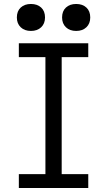

<svg xmlns="http://www.w3.org/2000/svg" viewBox="-20 -948 540 968"><path d="M75 0V-70H209V-660H75V-730H425V-660H291V-70H425V0ZM136 -792Q104 -792 84.5 -810.5Q65 -829 65 -860Q65 -892 84.5 -910Q104 -928 136 -928Q168 -928 187.5 -910Q207 -892 207 -860Q207 -829 187.5 -810.5Q168 -792 136 -792ZM364 -792Q332 -792 312.5 -810.5Q293 -829 293 -860Q293 -892 312.5 -910Q332 -928 364 -928Q396 -928 415.5 -910Q435 -892 435 -860Q435 -829 415.5 -810.5Q396 -792 364 -792Z"/></svg>

Font: M PLUS 1 Code
Style: Regular
Weight: 400
Designer: Coji Morishita
Foundry: UNDERFOREST DESIGN
Version: Version 1.005